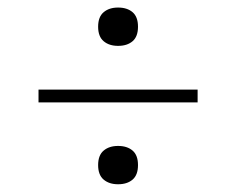

<svg xmlns="http://www.w3.org/2000/svg" viewBox="-20 -504 610 496"><path d="M285 -484.5Q308.5 -484.5 322.5 -472.5Q336.5 -460.5 336.5 -435Q336.5 -409.5 322.5 -397.5Q308.5 -385.5 285 -385.5Q262 -385.5 247.8 -397.5Q233.5 -409.5 233.5 -435Q233.5 -460.5 247.8 -472.5Q262 -484.5 285 -484.5ZM79.5 -272.5H490.5V-239.5H79.5ZM285 -127Q308.5 -127 322.5 -115Q336.5 -103 336.5 -77.5Q336.5 -52 322.5 -40Q308.5 -28 285 -28Q262 -28 247.8 -40Q233.5 -52 233.5 -77.5Q233.5 -103 247.8 -115Q262 -127 285 -127Z"/></svg>

Font: Newsreader Caption ExtraLight
Style: Regular
Weight: 275
Designer: Hugues Gentile
Foundry: Production Type
Version: Version 1.001